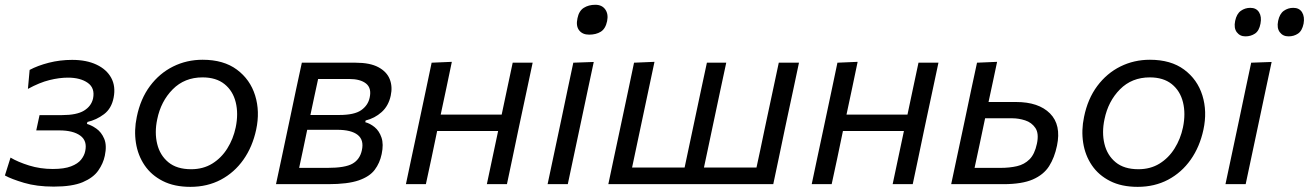

<svg xmlns="http://www.w3.org/2000/svg" viewBox="-20 -752 5345 784"><path d="M199.5 10Q130 10 78 -5.5Q26 -21 0 -35.5L23 -108.5Q53 -90.5 98.8 -76.2Q144.5 -62 195.5 -62Q242.5 -62 270.2 -72.8Q298 -83.5 311.2 -100.2Q324.5 -117 328 -135Q337 -177 307.8 -198.2Q278.5 -219.5 222.5 -219.5H128L141.5 -282H233.5Q293 -282 323 -300.2Q353 -318.5 360 -350Q368.5 -392.5 338.2 -413.8Q308 -435 257 -435Q222.5 -435 182 -425Q141.5 -415 94 -389L101 -466.5Q133.5 -484 179.2 -495.8Q225 -507.5 274.5 -507.5Q333 -507.5 374.2 -488Q415.5 -468.5 434.2 -434Q453 -399.5 444 -353.5Q435.5 -309 404.8 -285.8Q374 -262.5 337 -254L335 -246Q353 -241 373.5 -226.8Q394 -212.5 405.5 -185.5Q417 -158.5 408 -116Q401.5 -84.5 381.2 -55.5Q361 -26.5 318 -8.2Q275 10 199.5 10Z M757.5 11Q691.5 11 644.8 -12.8Q598 -36.5 570.5 -77Q543 -117.5 535 -168.8Q527 -220 538.5 -274.5Q553.5 -348.5 592.5 -400.8Q631.5 -453 687 -480.5Q742.5 -508 807.5 -508Q893 -508 947.2 -467.8Q1001.5 -427.5 1021.8 -362.2Q1042 -297 1026 -222.5Q1011 -152.5 974 -100Q937 -47.5 881.8 -18.2Q826.5 11 757.5 11ZM760.5 -61Q809.5 -61 846.8 -84Q884 -107 908.2 -145.8Q932.5 -184.5 942.5 -232Q954 -288 942.5 -334.5Q931 -381 896.8 -408.5Q862.5 -436 807 -436Q733.5 -436 685.2 -387.2Q637 -338.5 622 -265Q610.5 -211 621.8 -164.5Q633 -118 667.5 -89.5Q702 -61 760.5 -61Z M1107 0Q1119 -55.5 1129.8 -106.5Q1140.5 -157.5 1153.5 -218.5L1164 -268Q1178 -335 1189.2 -387.8Q1200.5 -440.5 1212.5 -496H1432Q1491 -496 1525.2 -477.5Q1559.5 -459 1571.5 -428.5Q1583.5 -398 1575.5 -361.5Q1566.5 -319.5 1538.2 -294.2Q1510 -269 1473 -260L1471.5 -253Q1491 -248 1509.8 -232.8Q1528.5 -217.5 1537.8 -190.2Q1547 -163 1538.5 -123Q1531 -86.5 1510.2 -58.8Q1489.5 -31 1444.8 -15.5Q1400 0 1320 0ZM1279 -429.5Q1271 -393.5 1263.8 -359.2Q1256.5 -325 1247.5 -282.5H1365.5Q1427 -282.5 1455 -302.2Q1483 -322 1489.5 -353.5Q1498 -392 1474.8 -410.8Q1451.5 -429.5 1405.5 -429.5ZM1201.5 -66.5H1317Q1389.5 -66.5 1419.5 -83.8Q1449.5 -101 1457.5 -138Q1467 -180 1440.8 -201Q1414.5 -222 1357 -222H1234.5L1234 -220Q1224.5 -174.5 1217 -138.8Q1209.5 -103 1201.5 -66.5Z M1637.5 0Q1649 -55 1660 -106.5Q1671 -158 1684 -219L1694.5 -268.5Q1709 -336 1720 -388.8Q1731 -441.5 1742.5 -496L1825 -499.5Q1813.5 -443.5 1802.5 -391.8Q1791.5 -340 1779.5 -284H2028.5Q2041.5 -345.5 2052 -395Q2062.5 -444.5 2073.5 -496H2155Q2143.5 -441.5 2132.2 -388.8Q2121 -336 2106.5 -268.5L2096 -219Q2083.5 -158 2072.5 -106.5Q2061.5 -55 2050 0H1968Q1979.5 -55 1990.5 -106.2Q2001.5 -157.5 2014 -217H1765Q1752.5 -156.5 1741.8 -105.8Q1731 -55 1719 0Z M2216 0Q2227.5 -55 2238.5 -106Q2249.5 -157 2262.5 -219L2273 -268.5Q2287 -336 2298.2 -388.8Q2309.5 -441.5 2321 -496L2404.5 -499Q2392.5 -442.5 2381.2 -390Q2370 -337.5 2355.5 -268.5L2345 -219Q2332 -157 2321 -106Q2310 -55 2298.5 0ZM2385.5 -610.5Q2358.5 -610.5 2344.8 -628.2Q2331 -646 2338 -677.5Q2344 -707.5 2363.8 -720Q2383.5 -732.5 2411 -732.5Q2438 -732.5 2451.5 -713.5Q2465 -694.5 2459 -665.5Q2452.5 -634.5 2433.2 -622.5Q2414 -610.5 2385.5 -610.5Z M2464 0Q2475.5 -55 2486.5 -106.5Q2497.5 -158 2510.5 -219L2521 -268.5Q2535.5 -336 2546.5 -388.8Q2557.5 -441.5 2569 -496L2652.5 -499.5Q2640.5 -443.5 2629.2 -389.8Q2618 -336 2603.5 -268.5L2593 -219Q2583.5 -174.5 2576 -138.8Q2568.5 -103 2561 -68H2775.5Q2783 -103 2790.5 -138.8Q2798 -174.5 2807.5 -219L2818 -268.5Q2832.5 -336 2843.5 -388.8Q2854.5 -441.5 2866.5 -496H2945.5Q2933.5 -441.5 2922.5 -388.8Q2911.5 -336 2897 -268.5L2886.5 -219Q2877 -174.5 2869.5 -138.5Q2862 -102.5 2854.5 -68H3069Q3076.5 -102.5 3084.2 -138.5Q3092 -174.5 3101 -219L3111.5 -268.5Q3126 -336 3137.2 -388.8Q3148.5 -441.5 3160 -496H3242.5Q3231 -441.5 3219.8 -388.8Q3208.5 -336 3194 -268.5L3183.5 -219Q3171 -158 3160 -106.5Q3149 -55 3137.5 0Z M3294.5 0Q3306 -55 3317 -106.5Q3328 -158 3341 -219L3351.5 -268.5Q3366 -336 3377 -388.8Q3388 -441.5 3399.5 -496L3482 -499.5Q3470.5 -443.5 3459.5 -391.8Q3448.5 -340 3436.5 -284H3685.5Q3698.5 -345.5 3709 -395Q3719.5 -444.5 3730.5 -496H3812Q3800.5 -441.5 3789.2 -388.8Q3778 -336 3763.5 -268.5L3753 -219Q3740.5 -158 3729.5 -106.5Q3718.5 -55 3707 0H3625Q3636.5 -55 3647.5 -106.2Q3658.5 -157.5 3671 -217H3422Q3409.5 -156.5 3398.8 -105.8Q3388 -55 3376 0Z M3864 0Q3875.5 -54.5 3886.5 -106Q3897.5 -157.5 3910.5 -218.5L3921 -268Q3935 -335 3946.2 -387.8Q3957.5 -440.5 3969.5 -496L4051.5 -499.5Q4042.5 -457.5 4034.2 -417.8Q4026 -378 4016.5 -335.5H4129Q4221 -335.5 4267.5 -288.8Q4314 -242 4296 -157Q4286 -108.5 4263.8 -73.5Q4241.5 -38.5 4197.2 -19.2Q4153 0 4077 0ZM3959.5 -66.5H4065.5Q4102.5 -66.5 4132.8 -73.5Q4163 -80.5 4184 -101.5Q4205 -122.5 4214 -165Q4223 -207 4207.8 -229.5Q4192.5 -252 4166 -260.5Q4139.5 -269 4114 -269H4002.5Q3991 -214 3981 -166.8Q3971 -119.5 3959.5 -66.5Z M4625.5 11Q4559.5 11 4512.8 -12.8Q4466 -36.5 4438.5 -77Q4411 -117.5 4403 -168.8Q4395 -220 4406.5 -274.5Q4421.5 -348.5 4460.5 -400.8Q4499.5 -453 4555 -480.5Q4610.5 -508 4675.5 -508Q4761 -508 4815.2 -467.8Q4869.5 -427.5 4889.8 -362.2Q4910 -297 4894 -222.5Q4879 -152.5 4842 -100Q4805 -47.5 4749.8 -18.2Q4694.5 11 4625.5 11ZM4628.5 -61Q4677.5 -61 4714.8 -84Q4752 -107 4776.2 -145.8Q4800.5 -184.5 4810.5 -232Q4822 -288 4810.5 -334.5Q4799 -381 4764.8 -408.5Q4730.5 -436 4675 -436Q4601.5 -436 4553.2 -387.2Q4505 -338.5 4490 -265Q4478.5 -211 4489.8 -164.5Q4501 -118 4535.5 -89.5Q4570 -61 4628.5 -61Z M4984 0Q4995.5 -55 5006.5 -106Q5017.5 -157 5030.5 -219L5041 -268.5Q5055 -336 5066.2 -388.8Q5077.5 -441.5 5089 -496L5172.5 -499Q5160.5 -442.5 5149.2 -390Q5138 -337.5 5123.5 -268.5L5113 -219Q5100 -157 5089 -106Q5078 -55 5066.5 0ZM5241.5 -603.5Q5218.5 -603.5 5205.8 -620.5Q5193 -637.5 5199 -666.5Q5205 -695.5 5222.2 -707.8Q5239.5 -720 5261 -720Q5285.5 -720 5296.8 -701.8Q5308 -683.5 5303 -655.5Q5297 -626 5280.2 -614.8Q5263.5 -603.5 5241.5 -603.5ZM5065.5 -603.5Q5043 -603.5 5030.2 -620.5Q5017.5 -637.5 5023.5 -666.5Q5029.5 -695.5 5046.8 -707.8Q5064 -720 5085.5 -720Q5110 -720 5121.2 -701.8Q5132.5 -683.5 5127 -655.5Q5121.5 -626 5104.5 -614.8Q5087.5 -603.5 5065.5 -603.5Z"/></svg>

Font: Commissioner
Style: Italic
Weight: 400
Italic angle: -12°
Designer: Kostas Bartsokas
Foundry: Kostas Bartsokas
Version: Version 1.000; ttfautohint (v1.8.3)